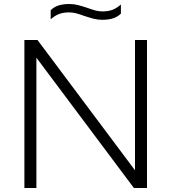

<svg xmlns="http://www.w3.org/2000/svg" viewBox="-20 -940 857 960"><path d="M655 -740H715V0H649.5L162 -651.5V0H102V-740H167.5L655 -88.5ZM401 -860.5Q376 -869.5 359.5 -873.8Q343 -878 325.5 -878Q296.5 -878 275 -869.8Q253.5 -861.5 233.5 -843.5V-889Q249.5 -905 272.2 -912.5Q295 -920 326.5 -920Q348.5 -920 368.5 -915Q388.5 -910 417 -900.5Q442 -891.5 458.5 -887.2Q475 -883 492.5 -883Q521.5 -883 543 -891.2Q564.5 -899.5 584.5 -917.5V-872Q568.5 -856 545.8 -848.5Q523 -841 491.5 -841Q469.5 -841 449.5 -846Q429.5 -851 401 -860.5Z"/></svg>

Font: Encode Sans Expanded Light
Style: Regular
Weight: 300
Width: 7
Designer: Multiple Designers
Foundry: Impallari Type
Version: Version 2.000